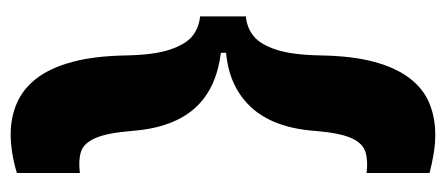

<svg xmlns="http://www.w3.org/2000/svg" viewBox="-264 -478 856 369"><g transform="rotate(90 164.5 -293.0)"><path d="M11 -249V-337Q33 -339 49 -352Q65 -365 75 -395.5Q85 -426 86 -480Q87 -542 98.5 -584Q110 -626 130 -652Q150 -678 177.5 -689.5Q205 -701 239 -701Q256 -701 274.5 -698Q293 -695 312 -690V-569Q289 -572 272 -567Q255 -562 245 -540Q235 -518 231 -469Q228 -429 216.5 -398.5Q205 -368 185.5 -347Q166 -326 140 -314Q114 -302 81 -299V-289Q114 -285 140.5 -273Q167 -261 186 -240.5Q205 -220 216.5 -189.5Q228 -159 231 -119Q235 -70 245 -47.5Q255 -25 271.5 -20Q288 -15 312 -18V103Q293 109 273.5 112Q254 115 238 115Q205 115 177.5 103Q150 91 130 65Q110 39 98.5 -3.5Q87 -46 86 -108Q85 -160 75 -190.5Q65 -221 49 -234Q33 -247 11 -249Z"/></g></svg>

Font: Bricolage Grotesque 72pt ExtraBold
Style: Regular
Weight: 800
Designer: Mathieu Triay
Foundry: Atelier Triay
Version: Version 1.001;gftools[0.9.33.dev8+g029e19f]